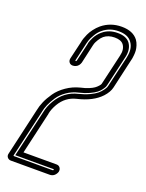

<svg xmlns="http://www.w3.org/2000/svg" viewBox="-179 -882 885 1163"><g transform="rotate(20 263.0 -300.0)"><path d="M294 196H44Q29 196 20.5 185.5Q12 175 16 160L86 -145Q91 -172 104 -202Q117 -232 140 -265Q163 -298 202 -325Q241 -352 289 -364Q317 -370 338.5 -379Q360 -388 371 -396Q382 -404 390 -413Q398 -422 399.5 -425.5Q401 -429 402 -432Q402 -432 402 -433L447 -627Q458 -671 438 -698Q422 -720 380 -720Q339 -720 312 -698Q298 -686 287.5 -668Q277 -650 274.5 -642Q272 -634 271 -629L244 -509Q241 -499 234.5 -490.5Q228 -482 218 -477.5Q208 -473 198 -473Q183 -473 175 -483.5Q167 -494 170 -509L198 -628Q198 -629 198 -631Q200 -639 203.5 -649.5Q207 -660 215 -678Q223 -696 238 -716Q253 -736 272 -752Q326 -796 398 -796Q471 -796 504 -752Q514 -738 519.5 -720.5Q525 -703 526 -689Q527 -675 525.5 -660Q524 -645 523 -639.5Q522 -634 521 -630Q520 -627 520 -626L476 -433Q469 -402 440 -370Q389 -315 290 -292Q222 -276 185 -213Q165 -178 160 -149Q160 -148 160 -147L98 123H311Q326 123 334 134Q342 145 339 160Q337 167 332.5 174Q328 181 322 186Q316 191 308.5 193.5Q301 196 294 196ZM388 -752Q443 -752 467 -721Q494 -684 480 -627L435 -433Q434 -428 431.5 -422Q429 -416 419.5 -402.5Q410 -389 395.5 -377.5Q381 -366 353 -353Q325 -340 290 -332Q249 -323 216 -300Q183 -277 164 -248.5Q145 -220 134 -194.5Q123 -169 119 -147V-146L48 160Q47 164 52 164H301Q305 164 306 160Q307 156 303 156H57L127 -147Q134 -185 157 -224Q203 -304 290 -324Q327 -333 356.5 -347Q386 -361 401 -373.5Q416 -386 426.5 -400.5Q437 -415 439.5 -421.5Q442 -428 443 -433L488 -626Q488 -628 489 -630V-632Q503 -692 475 -729Q450 -764 390 -764Q332 -764 290 -729Q270 -713 255.5 -688Q241 -663 237 -651Q233 -639 231 -631L203 -509Q202 -505 206 -505Q210 -505 211 -509L239 -629Q238 -629 239.5 -634.5Q241 -640 245 -650.5Q249 -661 255 -672.5Q261 -684 271 -697Q281 -710 294 -720Q332 -752 388 -752Z"/></g></svg>

Font: Soda Fountain
Style: InlineOblique
Weight: 400
Version: Version 1.0